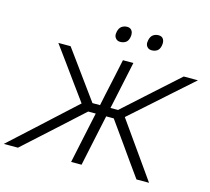

<svg xmlns="http://www.w3.org/2000/svg" viewBox="-146 -1076 1343 1226"><g transform="rotate(15 526.0 -463.0)"><path d="M-20.5 0Q13 -30.5 57 -70.8Q101 -111 147 -153Q192.5 -195 232.5 -231.5L392.5 -378L308 -494Q269.5 -547.5 230 -602Q190.5 -656 149 -713H230Q271.5 -655.5 303.5 -612Q335 -568.5 367 -524.5L459 -398H509L525 -475Q539.5 -541 551.5 -597Q563 -653 576 -713H645Q632.5 -653 620.5 -597.5Q608.5 -541.5 594.5 -475L578 -398H628L766.5 -523Q817 -568 865.5 -612Q914 -655.5 978 -713H1072Q1007.5 -656 947 -602L826 -494L681.5 -365.5L776.5 -231Q802.5 -194 832 -152.5Q861.5 -110.5 889.5 -71Q917.5 -31 939.5 0H856.5Q818 -53.5 785.5 -99.2Q753 -145 721.5 -190L615.5 -339H565.5L543.5 -236Q529.5 -170.5 517.8 -115Q506 -59.5 493.5 0H424.5Q437 -59.5 448.8 -115Q460.5 -170.5 474.5 -236L496.5 -339H446.5L285.5 -192.5Q234.5 -146.5 183.2 -99.8Q132 -53 73 0ZM704 -837Q696.5 -847 696.5 -862Q696.5 -869.5 698.5 -878Q704 -904 719.5 -915Q735 -926 755.5 -926Q777.5 -926 787.5 -910Q794 -899.5 794 -884.5Q794 -877 792.5 -868.5Q787.5 -842 772.2 -831.8Q757 -821.5 736 -821.5Q715 -821.5 704 -837ZM528 -821.5Q507.5 -821.5 496.5 -837Q488.5 -847 488.5 -862.5Q488.5 -869.5 490.5 -878Q496 -904 511.8 -915Q527.5 -926 548 -926Q569.5 -926 579.5 -910Q586.5 -899 586.5 -883.5Q586.5 -876.5 585 -868.5Q580 -842 564.5 -831.8Q549 -821.5 528 -821.5Z"/></g></svg>

Font: Heraclito Light
Style: Italic
Weight: 300
Italic angle: -12°
Designer: Kostas Bartsokas (font) & Cristiano Sobral (main changes)
Foundry: Kostas Bartsokas (font) & Cristiano Sobral (main changes)
Version: Version 1.00;July 8, 2020;FontCreator 13.0.0.2655 64-bit